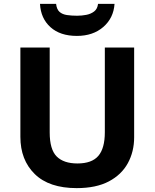

<svg xmlns="http://www.w3.org/2000/svg" viewBox="-20 -959 796 989"><path d="M671 -252Q671 -178 638.5 -118.5Q606 -59 540.5 -24.5Q475 10 375 10Q233 10 159 -62.5Q85 -135 85 -254V-714H236V-277Q236 -189 272 -153Q308 -117 379 -117Q453 -117 486.5 -156Q520 -195 520 -278V-714H671ZM570 -939Q565 -866 512 -820Q459 -774 376 -774Q290 -774 240 -819Q190 -864 186 -939H269Q272 -911 286.5 -898Q301 -885 325 -881.5Q349 -878 377 -878Q401 -878 424.5 -882.5Q448 -887 465 -900Q482 -913 485 -939Z"/></svg>

Font: Noto Sans Canadian Aboriginal
Style: Regular
Weight: 400
Designer: Monotype Design Team, Typotheque's Kevin King
Foundry: Monotype Imaging Inc.
Version: Version 2.002